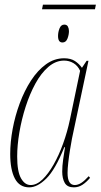

<svg xmlns="http://www.w3.org/2000/svg" viewBox="-20 -797 433 827"><path d="M161 -757 165 -777H393L389 -757ZM249 -614Q230 -614 230 -642Q230 -659 236.5 -675Q243 -691 257 -691Q268 -691 272.5 -682.5Q277 -674 277 -663Q277 -647 270.5 -630.5Q264 -614 249 -614ZM106 10Q64 10 44 -28Q24 -66 24 -134Q24 -185 34.5 -241.5Q45 -298 65 -352Q85 -406 113.5 -450Q142 -494 178 -520Q214 -546 256 -546Q285 -546 303 -534Q321 -522 333 -505L353 -535H361L290 -200Q286 -179 281.5 -151Q277 -123 274 -96.5Q271 -70 271 -52Q271 0 302 0Q316 0 330.5 -9.5Q345 -19 362 -38L368 -31Q352 -12 335 -1Q318 10 298 10Q270 10 259 -9Q248 -28 248 -58Q248 -82 252 -110Q256 -138 260 -163H257Q218 -66 179.5 -28Q141 10 106 10ZM112 0Q138 0 163 -24Q188 -48 211 -88.5Q234 -129 252 -179Q270 -229 281 -281L325 -492Q315 -514 296.5 -525Q278 -536 256 -536Q220 -536 188.5 -509Q157 -482 132.5 -437Q108 -392 90.5 -337.5Q73 -283 63.5 -227Q54 -171 54 -123Q54 -58 70.5 -29Q87 0 112 0Z"/></svg>

Font: Noto Serif Display ExtraCondensed Thin
Style: Italic
Weight: 100
Width: 2
Italic angle: -12°
Designer: Monotype Design Team
Foundry: Monotype Imaging Inc.
Version: Version 2.009